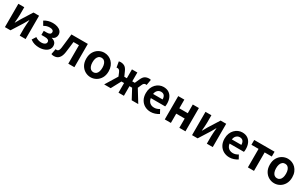

<svg xmlns="http://www.w3.org/2000/svg" viewBox="286 -2278 6293 3995"><g transform="rotate(30 3432.5 -280.5)"><path d="M79.3 0V-559.8H221.3V-383.2Q221.3 -340.9 217.1 -287.8Q212.9 -234.6 208.5 -182.4H212Q226.6 -208.2 246.2 -241.8Q265.7 -275.5 279.4 -300.5L442.4 -559.8H576.7V0H434.6V-176.4Q434.6 -218.8 439.3 -272Q444 -325.2 448.4 -377.4H444.2Q429.7 -352.4 410.4 -317.9Q391.2 -283.5 376.5 -259.3L212.8 0Z M906 13.8Q848.7 13.8 795.9 -0.3Q743.1 -14.3 690 -53.9L749.2 -146.7Q784.3 -121.1 821.7 -110.3Q859.1 -99.6 891.8 -99.6Q924.6 -99.6 950.4 -108.3Q976.1 -117.1 991 -133.3Q1005.9 -149.5 1005.9 -172.6Q1005.9 -206.7 980 -222.5Q954.2 -238.4 904 -238.4H817.9V-336.9H893.6Q940.2 -336.9 963.8 -353.3Q987.3 -369.6 987.3 -399.9Q987.3 -429.5 962.9 -444.8Q938.4 -460.2 894.9 -460.2Q854.7 -460.2 822 -450.7Q789.4 -441.1 756.4 -420L701.3 -514.7Q745.2 -544.6 795.8 -559.1Q846.4 -573.5 904.2 -573.5Q962.9 -573.5 1013.9 -556.6Q1064.9 -539.6 1096.1 -505Q1127.3 -470.3 1127.3 -415.9Q1127.3 -379.9 1105.5 -345.8Q1083.7 -311.7 1037.3 -296.8V-291.8Q1088.5 -279.3 1119.2 -247.4Q1149.9 -215.6 1149.9 -158.2Q1149.9 -117.1 1129.5 -84.9Q1109 -52.6 1074.3 -30.9Q1039.6 -9.2 996.1 2.3Q952.5 13.8 906 13.8Z M1260.5 13.8Q1242.3 13.8 1227.6 10.7Q1213 7.7 1198 2.3L1222.6 -130.2Q1229.1 -129.2 1235.7 -127.7Q1242.3 -126.2 1250 -126.2Q1275.2 -126.2 1291.8 -147.7Q1308.4 -169.2 1314.9 -218.9Q1325.9 -303.9 1334.9 -389.5Q1344 -475 1354.2 -559.8H1748.4V0H1601.7V-444.1H1470.3Q1462.7 -377.8 1454.7 -311.5Q1446.8 -245.1 1437.4 -178.6Q1424.2 -85.4 1380.4 -35.8Q1336.5 13.8 1260.5 13.8Z M2141.3 13.8Q2071.3 13.8 2009.6 -21.1Q1947.9 -55.9 1910 -121.7Q1872.2 -187.5 1872.2 -279.9Q1872.2 -372.8 1910 -438.4Q1947.9 -503.9 2009.6 -538.7Q2071.3 -573.5 2141.3 -573.5Q2193.7 -573.5 2242.1 -553.9Q2290.4 -534.2 2328 -496.4Q2365.6 -458.5 2387.6 -404.2Q2409.6 -349.8 2409.6 -279.9Q2409.6 -187.5 2371.6 -121.7Q2333.7 -55.9 2272.5 -21.1Q2211.3 13.8 2141.3 13.8ZM2141.3 -105.8Q2179.3 -105.8 2205.9 -127.3Q2232.5 -148.9 2246 -188.2Q2259.5 -227.4 2259.5 -279.9Q2259.5 -332.7 2246 -371.7Q2232.5 -410.7 2205.9 -432.3Q2179.3 -454 2141.3 -454Q2103.2 -454 2076.7 -432.3Q2050.1 -410.7 2036.3 -371.7Q2022.5 -332.7 2022.5 -279.9Q2022.5 -227.4 2036.3 -188.2Q2050.1 -148.9 2076.7 -127.3Q2103.2 -105.8 2141.3 -105.8Z M2463.9 0 2640.6 -289.1 2606.3 -372.1Q2590 -410.9 2571.9 -422.5Q2553.9 -434.1 2532.6 -434.1Q2526.9 -434.1 2522 -433Q2517.2 -431.8 2512.2 -429.8L2488.1 -566.4Q2505.9 -573.5 2530.6 -573.5Q2586 -573.5 2627 -549.1Q2668 -524.6 2698.9 -455.6L2747.3 -347.2H2808.4V-559.8H2938.1V-347.2H2999.2L3047.9 -455.6Q3078.6 -524.6 3119.3 -549.1Q3160 -573.5 3215.9 -573.5Q3240.8 -573.5 3258.2 -566.4L3234.6 -429.8Q3229.6 -431.8 3224.8 -433Q3219.9 -434.1 3213.9 -434.1Q3192.9 -434.1 3174.8 -422.5Q3156.6 -410.9 3141.1 -372.1L3105.2 -289.1L3282.9 0H3125.7L3001.9 -231.7H2938.1V0H2808.4V-231.7H2744.9L2620.6 0Z M3583.4 13.8Q3504.9 13.8 3441.7 -21.2Q3378.5 -56.1 3341.4 -121.9Q3304.2 -187.7 3304.2 -279.9Q3304.2 -348.1 3325.8 -402.2Q3347.4 -456.3 3384.6 -494.8Q3421.8 -533.2 3468.5 -553.4Q3515.3 -573.5 3564.7 -573.5Q3642.1 -573.5 3694 -539.3Q3745.9 -505.1 3772.4 -444.7Q3798.8 -384.4 3798.8 -306.4Q3798.8 -285.9 3796.9 -267.6Q3794.9 -249.4 3792.1 -238.4H3446.7Q3452.9 -192.8 3474.2 -162.1Q3495.4 -131.4 3528.1 -115.5Q3560.8 -99.6 3602.6 -99.6Q3636.6 -99.6 3667 -109.4Q3697.3 -119.3 3728.1 -138.2L3777.6 -47.9Q3736.7 -19.8 3686 -3Q3635.4 13.8 3583.4 13.8ZM3444.4 -336.9H3673.3Q3673.3 -393.2 3647.4 -426.7Q3621.6 -460.2 3567.1 -460.2Q3538 -460.2 3512.2 -446.4Q3486.4 -432.6 3468.4 -405.4Q3450.4 -378.2 3444.4 -336.9Z M3920.3 0V-559.8H4067V-350.9H4270V-559.8H4416.8V0H4270V-222.8H4067V0Z M4575.3 0V-559.8H4717.3V-383.2Q4717.3 -340.9 4713.1 -287.8Q4708.9 -234.6 4704.5 -182.4H4708Q4722.6 -208.2 4742.2 -241.8Q4761.7 -275.5 4775.4 -300.5L4938.4 -559.8H5072.7V0H4930.6V-176.4Q4930.6 -218.8 4935.3 -272Q4940 -325.2 4944.4 -377.4H4940.2Q4925.7 -352.4 4906.4 -317.9Q4887.2 -283.5 4872.5 -259.3L4708.8 0Z M5475.4 13.8Q5396.9 13.8 5333.7 -21.2Q5270.5 -56.1 5233.4 -121.9Q5196.2 -187.7 5196.2 -279.9Q5196.2 -348.1 5217.8 -402.2Q5239.4 -456.3 5276.6 -494.8Q5313.8 -533.2 5360.5 -553.4Q5407.3 -573.5 5456.7 -573.5Q5534.1 -573.5 5586 -539.3Q5637.9 -505.1 5664.4 -444.7Q5690.8 -384.4 5690.8 -306.4Q5690.8 -285.9 5688.9 -267.6Q5686.9 -249.4 5684.1 -238.4H5338.7Q5344.9 -192.8 5366.2 -162.1Q5387.4 -131.4 5420.1 -115.5Q5452.8 -99.6 5494.6 -99.6Q5528.6 -99.6 5559 -109.4Q5589.3 -119.3 5620.1 -138.2L5669.6 -47.9Q5628.7 -19.8 5578 -3Q5527.4 13.8 5475.4 13.8ZM5336.4 -336.9H5565.3Q5565.3 -393.2 5539.4 -426.7Q5513.6 -460.2 5459.1 -460.2Q5430 -460.2 5404.2 -446.4Q5378.4 -432.6 5360.4 -405.4Q5342.4 -378.2 5336.4 -336.9Z M5916.9 0V-444.1H5745.8V-559.8H6234.9V-444.1H6063.5V0Z M6552.3 13.8Q6482.3 13.8 6420.6 -21.1Q6358.9 -55.9 6321 -121.7Q6283.2 -187.5 6283.2 -279.9Q6283.2 -372.8 6321 -438.4Q6358.9 -503.9 6420.6 -538.7Q6482.3 -573.5 6552.3 -573.5Q6604.7 -573.5 6653.1 -553.9Q6701.4 -534.2 6739 -496.4Q6776.6 -458.5 6798.6 -404.2Q6820.6 -349.8 6820.6 -279.9Q6820.6 -187.5 6782.6 -121.7Q6744.7 -55.9 6683.5 -21.1Q6622.3 13.8 6552.3 13.8ZM6552.3 -105.8Q6590.3 -105.8 6616.9 -127.3Q6643.5 -148.9 6657 -188.2Q6670.5 -227.4 6670.5 -279.9Q6670.5 -332.7 6657 -371.7Q6643.5 -410.7 6616.9 -432.3Q6590.3 -454 6552.3 -454Q6514.2 -454 6487.7 -432.3Q6461.1 -410.7 6447.3 -371.7Q6433.5 -332.7 6433.5 -279.9Q6433.5 -227.4 6447.3 -188.2Q6461.1 -148.9 6487.7 -127.3Q6514.2 -105.8 6552.3 -105.8Z"/></g></svg>

Font: Noto Sans HK Thin
Style: Regular
Weight: 100
Designer: Ryoko NISHIZUKA 西塚涼子 (kana, bopomofo & ideographs); Paul D. Hunt (Latin, Greek & Cyrillic); Sandoll Communications 산돌커뮤니
Foundry: Adobe
Version: Version 2.004-H2;hotconv 1.0.118;makeotfexe 2.5.65603